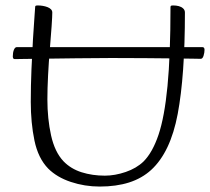

<svg xmlns="http://www.w3.org/2000/svg" viewBox="-20 -672 771 705"><path d="M346 13Q291 13 240 -4Q189 -21 157 -53Q120 -91 106.5 -156Q93 -221 93 -298Q93 -357 95.5 -417Q98 -477 101 -527Q104 -577 106.5 -609Q109 -641 109 -645Q109 -649 110.5 -650.5Q112 -652 119 -652Q128 -652 137 -650.5Q146 -649 154 -646Q162 -643 167 -638Q172 -633 172 -626Q172 -612 169.5 -575.5Q167 -539 163 -491.5Q159 -444 156.5 -395Q154 -346 154 -307Q154 -236 167.5 -175Q181 -114 213 -80Q240 -52 279.5 -39.5Q319 -27 365 -27Q402 -27 441.5 -40.5Q481 -54 507 -79Q540 -112 562 -177Q584 -242 595 -355.5Q606 -469 606 -645Q606 -649 607.5 -650.5Q609 -652 616 -652Q627 -652 636.5 -649.5Q646 -647 652.5 -641Q659 -635 659 -626Q659 -394 632.5 -253.5Q606 -113 535 -48Q501 -17 454 -2Q407 13 346 13ZM34 -455Q30 -455 28.5 -458Q27 -461 27 -465Q27 -479 31 -489Q35 -499 42 -499H723Q727 -499 729 -496.5Q731 -494 731 -489Q731 -479 727.5 -467.5Q724 -456 717 -456Q716 -456 689.5 -456.5Q663 -457 617 -457.5Q571 -458 512.5 -458.5Q454 -459 389 -459Q323 -459 260 -458Q197 -457 146 -456.5Q95 -456 65 -455.5Q35 -455 34 -455Z"/></svg>

Font: Briem Hand Thin
Style: Regular
Weight: 100
Designer: Gunnlaugur SE Briem, Eben Sorkin
Foundry: Sorkin Type Co.
Version: Version 1.003